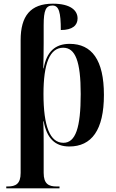

<svg xmlns="http://www.w3.org/2000/svg" viewBox="-20 -785 630 1042"><path d="M14 237H303V227H287C244 227 217 213 217 153V2C217 -41 217 -86 215 -127H217C234 -34 279 10 356 10C477 10 544 -79 544 -270C544 -460 478 -547 358 -547C280 -547 233 -505 217 -414H215C216 -452 217 -512 217 -551V-648C217 -730 229 -755 265 -755C300 -755 310 -718 310 -622C374 -622 401 -648 401 -685C401 -729 362 -765 267 -765C145 -765 92 -698 92 -567V154C92 213 65 227 22 227H14ZM324 -10C251 -10 216 -100 216 -275C216 -440 250 -526 323 -526C389 -526 418 -452 418 -275C418 -91 390 -10 324 -10Z"/></svg>

Font: Noto Serif Display SemiCondensed SemiBold
Style: Regular
Weight: 600
Width: 4
Designer: Monotype Design Team
Foundry: Monotype Imaging Inc.
Version: Version 2.009